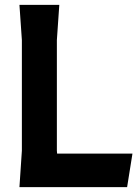

<svg xmlns="http://www.w3.org/2000/svg" viewBox="-20 -770 570 790"><path d="M525 -138 503 0H60L70 -150V-605L60 -750H224L214 -605V-150L215 -138Z"/></svg>

Font: Farro
Style: Bold
Weight: 700
Designer: Aceler Chua
Foundry: Grayscale Limited
Version: Version 1.101